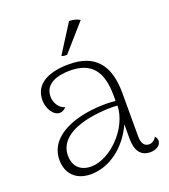

<svg xmlns="http://www.w3.org/2000/svg" viewBox="-132 -802 802 910"><g transform="rotate(-20 269.0 -347.0)"><path d="M258 -559 375 -692C361 -701 342 -706 321 -706L231 -564C233 -559 250 -558 258 -559ZM516 -52C508 -36 492 -27 480 -27C456 -27 442 -43 442 -80V-300C442 -441 381 -514 250 -514C143 -514 74 -476 74 -396C74 -357 98 -312 132 -312C140 -312 155 -316 164 -329C131 -338 116 -373 116 -399C116 -468 187 -484 244 -484C354 -484 399 -423 399 -301V-275C340 -281 269 -276 212 -261C108 -233 53 -177 53 -103C53 -37 93 12 172 12C262 12 351 -50 400 -156V-83C400 -24 423 10 472 10C499 10 526 -4 526 -28C526 -35 524 -43 516 -52ZM186 -22C121 -22 98 -64 98 -108C98 -168 142 -209 217 -232C265 -247 348 -256 400 -251C397 -138 282 -23 186 -22Z"/></g></svg>

Font: Arima Koshi ExtraLight
Style: Regular
Weight: 275
Designer: Joana Correia and Natanael Gama
Foundry: NDISCOVER
Version: Version 1.019;PS 001.019;hotconv 1.0.88;makeotf.lib2.5.64775